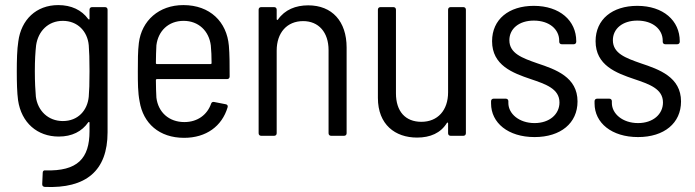

<svg xmlns="http://www.w3.org/2000/svg" viewBox="-20 -534 2733 755"><path d="M332 -496V-460C332 -457 330 -456 327 -459C301 -495 260 -514 209 -514C122 -514 63 -456 52 -371C47 -340 46 -296 46 -253C46 -211 47 -169 51 -140C64 -51 127 3 211 3C263 3 302 -17 327 -53C330 -56 332 -54 332 -51V-18C332 89 285 140 158 136C152 135 148 139 148 145L146 190C146 197 149 200 156 201C318 208 403 138 403 -14V-496C403 -502 399 -506 393 -506H342C336 -506 332 -502 332 -496ZM329 -154C324 -100 287 -58 227 -58C169 -58 128 -99 121 -154C119 -179 117 -209 117 -254C117 -298 119 -329 122 -356C130 -411 169 -452 227 -452C285 -452 324 -411 329 -356C331 -328 332 -305 332 -254C332 -202 331 -180 329 -154Z M705 -54C644 -54 602 -93 595 -150C594 -169 593 -193 593 -219C593 -222 595 -223 597 -223H873C879 -223 883 -227 883 -233C883 -278 883 -321 880 -354C872 -448 806 -514 701 -514C605 -514 537 -453 526 -365C522 -333 522 -295 522 -253C522 -209 522 -170 529 -135C543 -49 606 8 704 8C791 8 853 -38 875 -112C877 -118 874 -123 868 -124L822 -133C816 -134 812 -132 810 -126C795 -83 757 -54 705 -54ZM702 -452C761 -452 802 -412 809 -355C811 -335 812 -311 812 -286C812 -283 810 -282 808 -282H597C595 -282 593 -283 593 -286C593 -311 594 -335 595 -356C602 -412 642 -452 702 -452Z M1192 -513C1143 -513 1100 -496 1073 -457C1070 -454 1068 -456 1068 -459V-496C1068 -502 1064 -506 1058 -506H1007C1001 -506 997 -502 997 -496V-10C997 -4 1001 0 1007 0H1058C1064 0 1068 -4 1068 -10V-335C1068 -406 1109 -451 1172 -451C1233 -451 1272 -407 1272 -337V-10C1272 -4 1276 0 1282 0H1333C1339 0 1343 -4 1343 -10V-347C1343 -450 1286 -513 1192 -513Z M1742 -496V-171C1742 -100 1701 -55 1637 -55C1574 -55 1537 -96 1537 -167V-496C1537 -502 1533 -506 1527 -506H1476C1470 -506 1466 -502 1466 -496V-149C1466 -44 1534 7 1620 7C1672 7 1713 -11 1737 -50C1739 -53 1742 -53 1742 -49V-10C1742 -4 1746 0 1752 0H1802C1808 0 1812 -4 1812 -10V-496C1812 -502 1808 -506 1802 -506H1752C1746 -506 1742 -502 1742 -496Z M2082 5C2185 5 2251 -50 2251 -135C2251 -231 2165 -261 2093 -285C2033 -306 1983 -324 1983 -376C1983 -421 2021 -453 2079 -453C2141 -453 2179 -418 2179 -374V-370C2179 -364 2183 -360 2189 -360H2236C2242 -360 2246 -364 2246 -370V-372C2246 -453 2181 -511 2079 -511C1981 -511 1915 -458 1915 -372C1915 -277 1996 -247 2067 -223C2126 -203 2180 -185 2180 -131C2180 -85 2141 -50 2082 -50C2021 -50 1979 -87 1979 -129V-136C1979 -142 1975 -146 1969 -146H1921C1915 -146 1911 -142 1911 -136V-127C1911 -51 1978 5 2082 5Z M2489 5C2592 5 2658 -50 2658 -135C2658 -231 2572 -261 2500 -285C2440 -306 2390 -324 2390 -376C2390 -421 2428 -453 2486 -453C2548 -453 2586 -418 2586 -374V-370C2586 -364 2590 -360 2596 -360H2643C2649 -360 2653 -364 2653 -370V-372C2653 -453 2588 -511 2486 -511C2388 -511 2322 -458 2322 -372C2322 -277 2403 -247 2474 -223C2533 -203 2587 -185 2587 -131C2587 -85 2548 -50 2489 -50C2428 -50 2386 -87 2386 -129V-136C2386 -142 2382 -146 2376 -146H2328C2322 -146 2318 -142 2318 -136V-127C2318 -51 2385 5 2489 5Z"/></svg>

Font: Barlow Semi Condensed
Style: Regular
Weight: 400
Width: 4
Designer: Jeremy Tribby
Foundry: Tribby Type
Version: Version 1.422;hotconv 1.0.109;makeotfexe 2.5.65596